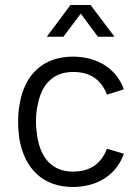

<svg xmlns="http://www.w3.org/2000/svg" viewBox="-20 -737 550 763"><path d="M166 -591H232L301 -683L369 -591H435L340 -717H260ZM269 6C369 6 444 -44 472 -126L405 -146C382 -86 338 -55 270 -55C189 -55 142 -107 128 -195C125 -213 123 -233 123 -254C123 -276 125 -298 129 -316C144 -401 190 -451 271 -451C338 -451 382 -421 405 -361L472 -382C444 -462 370 -511 271 -512C153 -512 78 -443 58 -323C54 -303 52 -277 52 -254C52 -230 54 -206 57 -185C78 -65 152 6 269 6Z"/></svg>

Font: Arthouse Owned
Style: Regular
Weight: 400
Designer: Jeremy Tribby
Foundry: Tribby Type
Version: Version 1.000;PS 001.000;hotconv 1.0.88;makeotf.lib2.5.64775